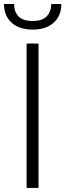

<svg xmlns="http://www.w3.org/2000/svg" viewBox="-25 -925 322 945"><path d="M164.6 0H106V-710.9H164.6ZM276.9 -905.3Q276.9 -847.7 239.3 -813.5Q201.7 -779.3 135.7 -779.3Q69.3 -779.3 32 -813.5Q-5.4 -847.7 -5.4 -905.3H44.4Q44.4 -867.2 65.9 -844.5Q87.4 -821.8 135.7 -821.8Q182.6 -821.8 204.8 -844.7Q227.1 -867.7 227.1 -905.3Z"/></svg>

Font: Roboto Web
Style: Light
Weight: 300
Designer: Google
Version: Version 1.200310; 2013